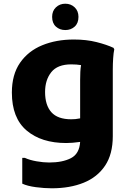

<svg xmlns="http://www.w3.org/2000/svg" viewBox="-20 -775 704 1035"><path d="M259 240Q219 240 173.5 234Q128 228 100 215V76H114Q140 88 177 94.5Q214 101 245 101Q317 101 362.5 77.5Q408 54 412 -10Q390 -7 372 -5.5Q354 -4 337 -4Q203 -4 123.5 -71.5Q44 -139 44 -276Q44 -373 88 -436.5Q132 -500 207.5 -531Q283 -562 378 -562Q446 -562 501 -548Q556 -534 592 -517L596 -509Q592 -491 590 -461Q588 -431 588 -400Q588 -369 588 -348V-41Q588 56 546.5 118Q505 180 431 210Q357 240 259 240ZM223 -279Q223 -208 257 -170Q291 -132 364 -132Q375 -132 386.5 -133Q398 -134 412 -137V-344Q412 -367 413 -387.5Q414 -408 417 -424Q406 -426 392 -427Q378 -428 364 -428Q290 -428 256.5 -386Q223 -344 223 -279ZM332 -613Q302 -613 281.5 -631.5Q261 -650 261 -684Q261 -716 281.5 -735.5Q302 -755 332 -755Q362 -755 382.5 -735.5Q403 -716 403 -684Q403 -650 382.5 -631.5Q362 -613 332 -613Z"/></svg>

Font: Kufam
Style: Bold
Weight: 700
Designer: Wael Morcos, Artur Schmal
Foundry: Original Type
Version: Version 1.300; ttfautohint (v1.8.3)